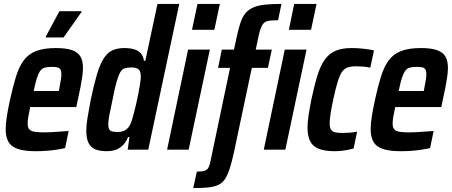

<svg xmlns="http://www.w3.org/2000/svg" viewBox="-20 -763 2307 979"><path d="M163 8Q105 8 71 -3.5Q37 -15 23 -40Q9 -65 9 -104Q9 -133 15 -170.5Q21 -208 31 -254Q46 -323 61.5 -372.5Q77 -422 100.5 -454.5Q124 -487 163.5 -502.5Q203 -518 265 -518Q317 -518 347 -507.5Q377 -497 390 -475Q403 -453 403 -417Q403 -398 399.5 -373Q396 -348 390.5 -319Q385 -290 377 -255L369 -217H134Q128 -189 124.5 -168.5Q121 -148 121 -133Q121 -113 129.5 -103.5Q138 -94 157 -91Q176 -88 207 -88Q221 -88 241 -89Q261 -90 284 -92Q307 -94 330 -95L312 -8Q295 -4 270 0Q245 4 217 6Q189 8 163 8ZM152 -299H280L282 -310Q287 -336 290 -354Q293 -372 293 -384Q293 -401 288 -409Q283 -417 272 -419.5Q261 -422 244 -422Q222 -422 208 -418Q194 -414 185 -401.5Q176 -389 168 -364.5Q160 -340 152 -299ZM213 -572 214 -577 283 -706H396L395 -701L304 -572Z M526 8Q489 8 466 -1.5Q443 -11 431.5 -34Q420 -57 420 -97Q420 -125 426.5 -164.5Q433 -204 443 -256Q459 -332 474 -382.5Q489 -433 507.5 -463Q526 -493 551.5 -505.5Q577 -518 613 -518Q644 -518 665 -511.5Q686 -505 698.5 -490.5Q711 -476 714 -453H721L783 -743H894L736 0H631L640 -64H633Q621 -35 603 -19Q585 -3 565 2.5Q545 8 526 8ZM581 -90Q597 -90 610 -95Q623 -100 633 -111.5Q643 -123 650 -142Q654 -155 660.5 -178Q667 -201 673.5 -229.5Q680 -258 685.5 -286Q691 -314 694.5 -337Q698 -360 698 -372Q698 -399 687 -409Q676 -419 650 -419Q630 -419 616.5 -415Q603 -411 593.5 -395Q584 -379 574.5 -346Q565 -313 554 -255Q543 -206 537.5 -176Q532 -146 532 -128Q532 -112 537 -103.5Q542 -95 553 -92.5Q564 -90 581 -90Z M959 -611 987 -743H1101L1073 -611ZM832 0 939 -510H1050L942 0Z M965 196 984 112Q1012 112 1025 107Q1038 102 1043.5 90.5Q1049 79 1053 60L1153 -417H1092L1111 -510H1173L1188 -579Q1197 -620 1206.5 -648.5Q1216 -677 1231.5 -695.5Q1247 -714 1270.5 -724.5Q1294 -735 1329 -739Q1364 -743 1415 -743L1398 -660Q1363 -660 1344.5 -655.5Q1326 -651 1316.5 -634Q1307 -617 1299 -581L1284 -510H1366L1346 -417H1264L1173 13Q1162 64 1151 97.5Q1140 131 1126.5 151Q1113 171 1091.5 180.5Q1070 190 1039.5 193Q1009 196 965 196ZM1453 -611 1480 -743H1594L1566 -611ZM1325 0 1432 -510H1543L1435 0Z M1686 8Q1634 8 1603.5 -5Q1573 -18 1560.5 -45Q1548 -72 1548 -113Q1548 -140 1553.5 -176Q1559 -212 1568 -257Q1583 -328 1598.5 -378Q1614 -428 1636 -459Q1658 -490 1691 -504Q1724 -518 1772 -518Q1804 -518 1834 -514.5Q1864 -511 1887 -506L1868 -418Q1852 -422 1832 -423.5Q1812 -425 1796 -425Q1770 -425 1752.5 -419Q1735 -413 1723.5 -396Q1712 -379 1701.5 -345Q1691 -311 1679 -255Q1670 -212 1665.5 -182.5Q1661 -153 1661 -134Q1661 -113 1667.5 -102.5Q1674 -92 1688 -88.5Q1702 -85 1725 -85Q1743 -85 1763.5 -86.5Q1784 -88 1801 -92L1783 -6Q1759 1 1734 4.5Q1709 8 1686 8Z M2024 8Q1966 8 1932 -3.5Q1898 -15 1884 -40Q1870 -65 1870 -104Q1870 -133 1876 -170.5Q1882 -208 1892 -254Q1907 -323 1922.5 -372.5Q1938 -422 1961.5 -454.5Q1985 -487 2024.5 -502.5Q2064 -518 2126 -518Q2178 -518 2208 -507.5Q2238 -497 2251 -475Q2264 -453 2264 -417Q2264 -398 2260.5 -373Q2257 -348 2251.5 -319Q2246 -290 2238 -255L2230 -217H1995Q1989 -189 1985.5 -168.5Q1982 -148 1982 -133Q1982 -113 1990.5 -103.5Q1999 -94 2018 -91Q2037 -88 2068 -88Q2082 -88 2102 -89Q2122 -90 2145 -92Q2168 -94 2191 -95L2173 -8Q2156 -4 2131 0Q2106 4 2078 6Q2050 8 2024 8ZM2013 -299H2141L2143 -310Q2148 -336 2151 -354Q2154 -372 2154 -384Q2154 -401 2149 -409Q2144 -417 2133 -419.5Q2122 -422 2105 -422Q2083 -422 2069 -418Q2055 -414 2046 -401.5Q2037 -389 2029 -364.5Q2021 -340 2013 -299Z"/></svg>

Font: Saira Condensed SemiBold
Style: Italic
Weight: 600
Width: 3
Italic angle: -12°
Designer: Hector Gatti with collaboration of the Omnibus-Type team
Foundry: Omnibus-Type
Version: Version 1.101